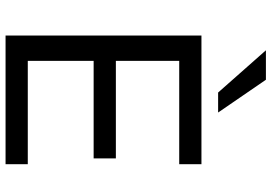

<svg xmlns="http://www.w3.org/2000/svg" viewBox="-163 -814 977 691"><g transform="rotate(90 325.5 -468.5)"><path d="M108 0V-705H571V-625H199V-397H550V-317H199V-80H571V0ZM313 -765 161 -937H267L385 -765Z"/></g></svg>

Font: Nunito Sans 7pt
Style: Regular
Weight: 400
Designer: Vernon Adams
Foundry: Vernon Adams
Version: Version 3.101;gftools[0.9.27]